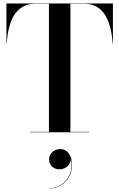

<svg xmlns="http://www.w3.org/2000/svg" viewBox="-20 -770 695 1118"><path d="M155 -2V0H500V-2H390V-748H472.5C584.5 -748 628 -644.5 635.5 -517.5H637.5V-750H17.5V-517.5H19.5C27 -644.5 70.5 -748 182.5 -748H265V-2ZM266 157C266 189.5 287 216 327.5 216C364 216 394 185 393 154C412.5 242 356 326 264.5 326V327.5C349.5 327.5 399.5 261 399.5 188C399.5 131.5 369 98 331.5 98C295 98 266 124.5 266 157Z"/></svg>

Font: Bodoni* 96pt Medium
Style: Regular
Weight: 500
Version: Version 2.3